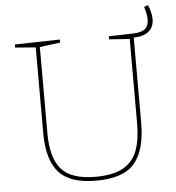

<svg xmlns="http://www.w3.org/2000/svg" viewBox="-56 -873 854 932"><g transform="rotate(-5 370.5 -407.5)"><path d="M617 -670V-254Q617 -123 563 -58.5Q509 6 375 6Q248 6 193.5 -55Q139 -116 139 -245V-664L39 -672V-687L259 -692V-677L159 -664V-245Q159 -124 207.5 -68.5Q256 -13 374 -13Q460 -13 508.5 -40.5Q557 -68 577 -120.5Q597 -173 597 -254V-665L497 -672V-687L616 -690Q656 -691 674 -706Q692 -721 692 -751Q692 -777 680 -814L700 -821Q716 -781 716 -752Q716 -714 691 -692.5Q666 -671 617 -670Z"/></g></svg>

Font: Bitter Pro Thin
Style: Regular
Weight: 250
Designer: Sol Matas, and Bitter project Authors
Foundry: Sol Matas
Version: Version 1.010